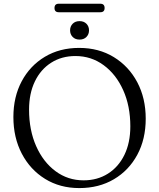

<svg xmlns="http://www.w3.org/2000/svg" viewBox="-20 -966 832 1004"><path d="M394 -715.5Q496.5 -715.5 575 -667.5Q653.5 -619.5 697.8 -536Q742 -452.5 742 -345.5Q742 -238.5 698 -156.8Q654 -75 575.8 -28.8Q497.5 17.5 394.5 17.5Q293.5 17.5 215.8 -30.5Q138 -78.5 94 -162.5Q50 -246.5 50 -354Q50 -459.5 93.5 -541Q137 -622.5 214.5 -669Q292 -715.5 394 -715.5ZM661.5 -305.5Q661.5 -411.5 624.2 -494.5Q587 -577.5 522 -625.2Q457 -673 374.5 -673Q302.5 -673 247.8 -638.2Q193 -603.5 162.5 -540.5Q132 -477.5 132 -392.5Q132 -285.5 169 -202Q206 -118.5 270.5 -70.8Q335 -23 417 -23Q489 -23 544.2 -57.8Q599.5 -92.5 630.5 -156Q661.5 -219.5 661.5 -305.5ZM396 -759Q373.5 -759 360 -772.8Q346.5 -786.5 346.5 -807.5Q346.5 -828 360 -841.8Q373.5 -855.5 396 -855.5Q418.5 -855.5 432 -841.8Q445.5 -828 445.5 -807.5Q445.5 -786.5 432 -772.8Q418.5 -759 396 -759ZM265 -924Q265 -946.5 287.5 -946.5H504.5Q527 -946.5 527 -924Q527 -902 504.5 -902H287.5Q265 -902 265 -924Z"/></svg>

Font: Fraunces 9pt S050 Light
Style: Regular
Weight: 300
Version: Version 1.000; ttfautohint (v1.8.3)